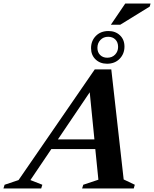

<svg xmlns="http://www.w3.org/2000/svg" viewBox="-90 -1066 872 1086"><path d="M609.5 -51 672.5 -21 666.5 0H374.5L381 -21L466.5 -49.5L449 -223H200.5L82 -47.5L149.5 -21L143 0H-70.5L-64 -21L15 -47.5L446 -673.5H539.5ZM237.5 -277.5H444L417.5 -544ZM523.5 -890.5Q563 -890.5 588.5 -866.2Q614 -842 614 -802.5Q614 -761.5 586.8 -733.5Q559.5 -705.5 515.5 -705.5Q476 -705.5 450.5 -730Q425 -754.5 425 -793.5Q425 -835 452.2 -862.8Q479.5 -890.5 523.5 -890.5ZM516.5 -739.5Q544 -739.5 561 -757.2Q578 -775 578 -800.5Q578 -827 562.5 -842.5Q547 -858 522 -858Q495 -858 478 -840Q461 -822 461 -795.5Q461 -770 476.5 -754.8Q492 -739.5 516.5 -739.5ZM537 -926 618.5 -1046H761.5L757 -1029L590 -926Z"/></svg>

Font: Newsreader 16pt
Style: Bold Italic
Weight: 700
Italic angle: -17°
Designer: Hugues Gentile
Foundry: Production Type
Version: Version 1.003; ttfautohint (v1.8.3)